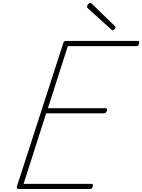

<svg xmlns="http://www.w3.org/2000/svg" viewBox="-20 -1274 958 1294"><path d="M108 0Q99 0 95.5 -3.5Q92 -7 93 -15L406 -982Q408 -991 412.5 -994.5Q417 -998 430 -998H906Q917 -998 918 -993Q919 -988 917 -981Q915 -970 910.5 -966.5Q906 -963 896 -963H437L303 -545H689Q699 -545 700.5 -540.5Q702 -536 700 -528Q697 -518 692 -514Q687 -510 678 -510H291L139 -35H594Q604 -35 605.5 -30.5Q607 -26 605 -18Q602 -8 597.5 -4Q593 0 584 0ZM739 -1070Q736 -1070 734 -1072Q732 -1074 728 -1077L570 -1220Q568 -1223 567.5 -1225.5Q567 -1228 567 -1230Q567 -1235 570 -1240.5Q573 -1246 578.5 -1250Q584 -1254 588 -1254Q593 -1254 595.5 -1252Q598 -1250 602 -1246L754 -1098Q757 -1096 757.5 -1093Q758 -1090 758 -1089Q758 -1084 751.5 -1077Q745 -1070 739 -1070Z"/></svg>

Font: Playwrite BE VLG Thin
Style: Regular
Weight: 250
Designer: Veronika Burian, José Scaglione
Foundry: TypeTogether
Version: Version 1.002